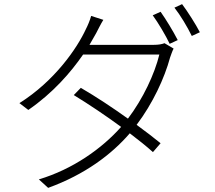

<svg xmlns="http://www.w3.org/2000/svg" viewBox="-20 -854 1040 929"><path d="M757 -797 719 -780C746 -743 782 -682 801 -642L840 -660C818 -703 782 -762 757 -797ZM861 -834 824 -817C853 -780 886 -725 908 -680L947 -698C927 -737 888 -798 861 -834ZM480 -758 421 -777C416 -757 403 -727 396 -714C353 -620 244 -462 74 -355L117 -322C236 -404 322 -503 382 -590H751C728 -496 672 -376 599 -280C525 -333 445 -386 371 -429L337 -394C409 -350 491 -295 566 -240C473 -135 332 -35 168 14L213 55C392 -10 520 -107 608 -209C650 -177 689 -146 720 -118L757 -161C723 -189 683 -219 641 -250C719 -353 776 -476 803 -576C807 -587 814 -608 820 -619L776 -645C763 -640 747 -637 723 -637H413L445 -693C454 -710 467 -737 480 -758Z"/></svg>

Font: Noto Sans SC Light
Style: Regular
Weight: 300
Designer: Ryoko NISHIZUKA 西塚涼子 (kana, bopomofo & ideographs); Paul D. Hunt (Latin, Greek & Cyrillic); Sandoll Communications 산돌커뮤니
Foundry: Adobe
Version: Version 2.004;hotconv 1.0.118;makeotfexe 2.5.65603